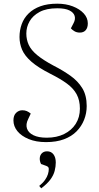

<svg xmlns="http://www.w3.org/2000/svg" viewBox="-20 -758 537 1043"><path d="M451 -182Q451 -143 437 -107.5Q423 -72 396 -44.5Q369 -17 327.5 -1.5Q286 14 230 14Q176 14 136 -2.5Q96 -19 74.5 -45.5Q53 -72 53 -104Q53 -131 67.5 -145Q82 -159 101 -159Q115 -159 125.5 -154.5Q136 -150 147 -141L133 -111Q119 -83 126.5 -60Q134 -37 161.5 -23.5Q189 -10 234 -10Q288 -10 328.5 -30Q369 -50 391.5 -85.5Q414 -121 414 -168Q414 -213 396.5 -245.5Q379 -278 343.5 -304Q308 -330 254 -357Q187 -391 150.5 -423Q114 -455 100 -488Q86 -521 86 -557Q86 -594 98 -627Q110 -660 135.5 -685Q161 -710 199.5 -724Q238 -738 291 -738Q338 -738 375.5 -723.5Q413 -709 435 -685Q457 -661 457 -631Q457 -607 445.5 -594Q434 -581 414 -581Q397 -581 385 -588Q373 -595 365 -604L379 -631Q391 -653 385.5 -671.5Q380 -690 357 -701.5Q334 -713 291 -713Q232 -713 195 -693Q158 -673 140.5 -642Q123 -611 123 -576Q123 -543 136 -514.5Q149 -486 181.5 -459Q214 -432 270 -402Q321 -376 362 -347Q403 -318 427 -279Q451 -240 451 -182ZM204 265 193 252Q213 236 224.5 219.5Q236 203 240.5 188Q245 173 245 160Q245 154 242 150Q239 146 231 143L203 133Q195 117 196 101Q197 85 207.5 74.5Q218 64 236 64Q258 64 270.5 80.5Q283 97 283 125Q283 146 277 170Q271 194 253.5 217.5Q236 241 204 265Z"/></svg>

Font: Literata 60pt ExtraLight
Style: Italic
Weight: 250
Italic angle: -2°
Designer: Latin by Veronika Burian and Jose Scaglione. Greek by Irene Vlachou. Cyrillic by Vera Evstafieva
Foundry: TypeTogether
Version: Version 3.103;gftools[0.9.29]